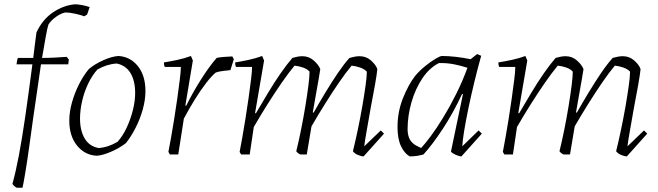

<svg xmlns="http://www.w3.org/2000/svg" viewBox="-20 -720 3065 895"><path d="M58 155Q44 148 38 137Q54 79 68.5 2Q83 -75 98 -178.5Q113 -282 131 -420H57Q58 -429 59.5 -437Q61 -445 64 -450Q81 -450 98.5 -450Q116 -450 135 -450Q138 -478 142 -508Q146 -538 150 -569Q178 -629 226.5 -662Q275 -695 329 -700Q342 -700 361.5 -696.5Q381 -693 398 -687L386 -652L373 -644Q358 -650 330.5 -656Q303 -662 285 -662Q264 -658 241 -641.5Q218 -625 206 -606Q201 -592 193.5 -550.5Q186 -509 176 -450Q206 -450 235.5 -451.5Q265 -453 291 -455L301 -442L298 -420H171Q163 -364 153.5 -299Q144 -234 134.5 -168.5Q125 -103 117 -42Q107 31 98 84.5Q89 138 85 155Z M431 6Q375 3 339 -41.5Q303 -86 303 -158Q303 -198 315.5 -242.5Q328 -287 348.5 -327.5Q369 -368 394 -398Q421 -421 461 -439Q501 -457 532 -459Q587 -456 622.5 -412Q658 -368 658 -295Q658 -255 645.5 -210Q633 -165 612 -124Q591 -83 567 -53Q539 -31 499.5 -13.5Q460 4 431 6ZM440 -30Q484 -33 528 -59Q553 -87 571 -126Q589 -165 599.5 -207Q610 -249 610 -287Q610 -343 588.5 -379Q567 -415 524 -424Q478 -421 434 -396Q409 -368 390.5 -329Q372 -290 362.5 -247.5Q353 -205 353 -167Q353 -112 374.5 -75Q396 -38 440 -30Z M772 0 765 -12Q770 -36 777 -76.5Q784 -117 792 -165.5Q800 -214 806.5 -261.5Q813 -309 818 -348Q823 -387 823 -408H748Q744 -416 744 -429Q770 -433 805.5 -440.5Q841 -448 870 -459L879 -438L844 -228L848 -227Q879 -290 917.5 -350.5Q956 -411 990 -450Q1003 -453 1021.5 -454.5Q1040 -456 1063 -457L1070 -444L1054 -393Q1043 -392 1021.5 -389.5Q1000 -387 986 -382Q967 -367 940.5 -332.5Q914 -298 886.5 -253.5Q859 -209 837 -167L811 0Z M1675 9Q1665 9 1649 2.5Q1633 -4 1625 -15Q1636 -59 1647.5 -113.5Q1659 -168 1668.5 -222.5Q1678 -277 1684 -320.5Q1690 -364 1690 -386Q1679 -398 1659 -405Q1639 -412 1619 -414Q1593 -383 1561 -336.5Q1529 -290 1495.5 -236.5Q1462 -183 1432 -131L1410 0H1380Q1367 -6 1361 -15Q1372 -59 1383 -113.5Q1394 -168 1403 -222.5Q1412 -277 1417.5 -320.5Q1423 -364 1423 -386Q1413 -398 1393 -405Q1373 -412 1353 -414Q1327 -383 1294 -335.5Q1261 -288 1227 -234Q1193 -180 1163 -128L1144 0H1104L1097 -12Q1102 -36 1109 -76.5Q1116 -117 1124 -165.5Q1132 -214 1138.5 -261.5Q1145 -309 1150 -348Q1155 -387 1155 -408H1080Q1076 -416 1076 -429Q1102 -433 1137.5 -440.5Q1173 -448 1202 -459L1211 -438L1169 -193L1173 -192Q1200 -238 1229 -286.5Q1258 -335 1287.5 -377.5Q1317 -420 1343 -450Q1353 -453 1365.5 -455.5Q1378 -458 1389 -458Q1420 -458 1442.5 -438Q1465 -418 1473 -398Q1471 -384 1465.5 -352Q1460 -320 1452.5 -278.5Q1445 -237 1438 -196L1442 -195Q1468 -241 1497 -289Q1526 -337 1554.5 -379Q1583 -421 1609 -450Q1620 -453 1632 -455.5Q1644 -458 1656 -458Q1687 -458 1709.5 -438Q1732 -418 1739 -398Q1737 -376 1728 -324.5Q1719 -273 1708 -217Q1698 -159 1689 -109Q1680 -59 1678 -38L1755 -112L1770 -97Z M1890 9Q1866 -4 1849.5 -38Q1833 -72 1833 -128Q1833 -199 1858.5 -262.5Q1884 -326 1915 -366Q1936 -391 1962 -412Q1988 -433 2010 -446Q2032 -459 2040 -459Q2070 -459 2105 -455Q2140 -451 2174 -444L2204 -468L2223 -460Q2206 -399 2190.5 -335Q2175 -271 2163 -213Q2151 -155 2143.5 -109Q2136 -63 2135 -38L2211 -112L2226 -97L2131 9Q2121 9 2105 2Q2089 -5 2082 -13L2138 -281L2134 -282Q2092 -192 2043.5 -118.5Q1995 -45 1954 0Q1940 4 1924.5 6.5Q1909 9 1890 9ZM1943 -30Q1961 -49 1988.5 -86Q2016 -123 2046.5 -173Q2077 -223 2106.5 -282Q2136 -341 2159 -404Q2132 -413 2098 -420Q2064 -427 2026 -426Q1982 -404 1949 -355Q1916 -306 1898 -243Q1880 -180 1880 -118Q1880 -98 1885.5 -81.5Q1891 -65 1902 -55Q1908 -48 1920 -41.5Q1932 -35 1943 -30Z M2902 9Q2892 9 2876 2.5Q2860 -4 2852 -15Q2863 -59 2874.5 -113.5Q2886 -168 2895.5 -222.5Q2905 -277 2911 -320.5Q2917 -364 2917 -386Q2906 -398 2886 -405Q2866 -412 2846 -414Q2820 -383 2788 -336.5Q2756 -290 2722.5 -236.5Q2689 -183 2659 -131L2637 0H2607Q2594 -6 2588 -15Q2599 -59 2610 -113.5Q2621 -168 2630 -222.5Q2639 -277 2644.5 -320.5Q2650 -364 2650 -386Q2640 -398 2620 -405Q2600 -412 2580 -414Q2554 -383 2521 -335.5Q2488 -288 2454 -234Q2420 -180 2390 -128L2371 0H2331L2324 -12Q2329 -36 2336 -76.5Q2343 -117 2351 -165.5Q2359 -214 2365.5 -261.5Q2372 -309 2377 -348Q2382 -387 2382 -408H2307Q2303 -416 2303 -429Q2329 -433 2364.5 -440.5Q2400 -448 2429 -459L2438 -438L2396 -193L2400 -192Q2427 -238 2456 -286.5Q2485 -335 2514.5 -377.5Q2544 -420 2570 -450Q2580 -453 2592.5 -455.5Q2605 -458 2616 -458Q2647 -458 2669.5 -438Q2692 -418 2700 -398Q2698 -384 2692.5 -352Q2687 -320 2679.5 -278.5Q2672 -237 2665 -196L2669 -195Q2695 -241 2724 -289Q2753 -337 2781.5 -379Q2810 -421 2836 -450Q2847 -453 2859 -455.5Q2871 -458 2883 -458Q2914 -458 2936.5 -438Q2959 -418 2966 -398Q2964 -376 2955 -324.5Q2946 -273 2935 -217Q2925 -159 2916 -109Q2907 -59 2905 -38L2982 -112L2997 -97Z"/></svg>

Font: Labrada Lght
Style: Italic
Weight: 300
Italic angle: -7°
Designer: Mercedes Jáuregui
Foundry: Omnibus-Type Team
Version: Version 1.000; ttfautohint (v1.8.4.7-5d5b)